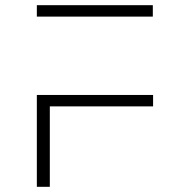

<svg xmlns="http://www.w3.org/2000/svg" viewBox="-20 -720 671 740"><path d="M570 -354V-310H172V0H122V-354ZM122 -656V-700H569V-656Z"/></svg>

Font: Montserrat Light Alt1
Style: Light
Weight: 500
Designer: Differentunic
Foundry: Julieta Ulanovsky
Version: 0.1